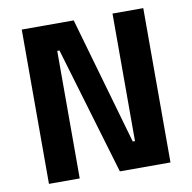

<svg xmlns="http://www.w3.org/2000/svg" viewBox="-78 -770 849 848"><g transform="rotate(-10 346.5 -346.0)"><path d="M74 0H212V-572H222L392 0H619V-692H481V-120H471L307 -692H74Z"/></g></svg>

Font: RazerF5
Style: Bold
Weight: 700
Foundry: Razer Inc.
Version: Version 1.000;PS 001.001;hotconv 1.0.56